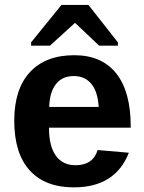

<svg xmlns="http://www.w3.org/2000/svg" viewBox="-20 -767 596 796"><path d="M183.1 -237.8Q183.1 -160.6 211.7 -121.3Q240.2 -82 293 -82Q365.7 -82 384.8 -145L514.2 -133.8Q458 9.8 286.1 9.8Q167 9.8 103 -60.8Q39.1 -131.3 39.1 -266.6Q39.1 -397.5 104 -467.8Q168.9 -538.1 288.1 -538.1Q401.9 -538.1 461.9 -462.6Q522 -387.2 522 -241.7V-237.8ZM389.2 -323.7Q385.3 -387.7 358.4 -419.7Q331.5 -451.7 286.1 -451.7Q237.8 -451.7 211.7 -418Q185.5 -384.3 184.1 -323.7ZM108.9 -577.6V-591.3L234.9 -746.6H346.7L468.8 -591.3V-577.6H391.1L292 -671.4H290L187 -577.6Z"/></svg>

Font: Arimo
Style: Bold
Weight: 700
Designer: Steve Matteson
Foundry: Monotype Imaging Inc.
Version: Version 1.33